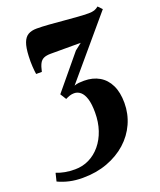

<svg xmlns="http://www.w3.org/2000/svg" viewBox="-192 -628 802 964"><g transform="rotate(-20 209.0 -146.0)"><path d="M83 245.5Q44.5 245.5 12.5 238.2Q-19.5 231 -48 217.5L-37.5 174.5Q-16.5 183 7.8 187.5Q32 192 61 192Q101.5 192 136.2 175Q171 158 197.2 126.5Q223.5 95 238 52Q252.5 9 252.5 -42.5Q252.5 -88 243.8 -115.8Q235 -143.5 220 -156.2Q205 -169 186 -169Q174 -169 163 -165.5Q152 -162 139.5 -155.5L119.5 -187.5L268.5 -367.5L304.5 -395.5Q287 -395.5 267 -395.5Q247 -395.5 226.2 -395.5Q205.5 -395.5 184.8 -395.5Q164 -395.5 144.5 -395.5Q121 -395.5 107 -389.2Q93 -383 85 -368Q77 -353 71 -325H40.5Q38 -339 36.2 -366Q34.5 -393 36 -422Q38 -467 47.5 -492.2Q57 -517.5 75 -528Q93 -538.5 120.5 -538.5Q148.5 -538.5 185.5 -535.8Q222.5 -533 261.2 -529.5Q300 -526 334.8 -523.5Q369.5 -521 392 -521Q412 -521 423.5 -525Q435 -529 446 -538L466.5 -516.5L202 -204Q214.5 -208.5 226.5 -209.8Q238.5 -211 254.5 -211Q301 -211 335.5 -191Q370 -171 388.8 -132.2Q407.5 -93.5 407.5 -37.5Q407.5 21 384.2 72.5Q361 124 317.8 162.8Q274.5 201.5 215 223.5Q155.5 245.5 83 245.5Z"/></g></svg>

Font: Merriweather 96pt Black
Style: Italic
Weight: 900
Italic angle: -7.8°
Version: Version 2.101